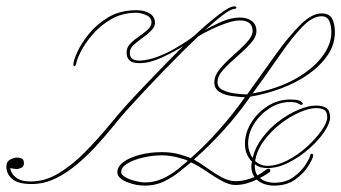

<svg xmlns="http://www.w3.org/2000/svg" viewBox="-135 -573 1070 602"><path d="M293 -541Q319 -541 335 -530.5Q351 -520 351 -501Q351 -489 339 -477Q327 -465 311.5 -454Q296 -443 284 -432Q272 -421 272 -409Q272 -394 280 -388.5Q288 -383 303 -383Q329 -384 357.5 -394.5Q386 -405 411 -419.5Q436 -434 453 -445.5Q470 -457 473 -460Q517 -501 551 -527Q585 -553 599 -553Q607 -553 606 -549Q605 -545 599 -545Q588 -544 564 -526Q540 -508 507 -478Q526 -490 557.5 -504Q589 -518 617 -518Q640 -518 654.5 -507Q669 -496 669 -476Q669 -457 650.5 -436.5Q632 -416 608 -395.5Q584 -375 565.5 -355Q547 -335 547 -315Q547 -299 563 -291Q579 -283 601 -280Q623 -277 640 -277Q689 -346 730.5 -403.5Q772 -461 807.5 -496Q843 -531 873 -531Q897 -531 906 -515Q915 -499 915 -472Q915 -433 892 -399.5Q869 -366 831 -339.5Q793 -313 745.5 -295.5Q698 -278 650 -270Q610 -213 564.5 -163Q519 -113 473 -73Q494 -61 516 -45Q538 -29 560.5 -17Q583 -5 603 -5Q621 -5 636 -9Q651 -13 663 -18Q653 -32 653 -51Q653 -55 653.5 -58.5Q654 -62 655 -66Q645 -76 639 -90Q633 -104 633 -123Q633 -156 652.5 -188Q672 -220 704.5 -240.5Q737 -261 775 -261Q794 -261 802 -258Q810 -255 811 -253Q816 -249 814 -246.5Q812 -244 809 -244Q807 -244 807 -245Q804 -246 797.5 -249.5Q791 -253 774 -253Q740 -253 710 -233.5Q680 -214 661.5 -184.5Q643 -155 643 -123Q643 -110 647 -98Q651 -86 657 -78Q665 -111 687.5 -141Q710 -171 740 -193.5Q770 -216 801 -229Q832 -242 856 -242Q877 -242 888.5 -234Q900 -226 900 -205Q900 -187 882 -160Q864 -133 834.5 -107Q805 -81 770.5 -63.5Q736 -46 703 -46Q693 -46 683 -48.5Q673 -51 664 -58V-51Q664 -35 672 -23Q685 -30 692.5 -36Q700 -42 703 -43Q705 -44 707 -44Q712 -44 712.5 -39.5Q713 -35 710 -33Q708 -32 700 -26.5Q692 -21 680 -15Q689 -7 701 -3.5Q713 0 724 0Q761 0 785.5 -18Q810 -36 823 -56.5Q836 -77 837 -84Q838 -91 843 -91Q847 -91 847 -84Q845 -74 831 -51.5Q817 -29 790.5 -10Q764 9 724 9Q709 9 695 4.5Q681 0 670 -10Q656 -3 638.5 2Q621 7 603 7Q584 7 561 -5.5Q538 -18 513.5 -35Q489 -52 464 -64Q449 -52 427.5 -34.5Q406 -17 379 -4Q352 9 320 9Q289 9 261 -3Q233 -15 233 -33Q233 -51 252 -65Q271 -79 303 -87.5Q335 -96 373 -96Q403 -96 428 -89Q453 -82 463 -77Q553 -156 633 -268Q614 -269 591.5 -272Q569 -275 553 -285Q537 -295 537 -315Q537 -336 555 -357.5Q573 -379 597 -400Q621 -421 639 -440.5Q657 -460 657 -476Q657 -509 616 -509Q596 -509 560 -495Q524 -481 488 -460Q439 -414 379 -352Q319 -290 261 -226Q245 -208 221.5 -179Q198 -150 169.5 -118.5Q141 -87 108 -59Q75 -31 39 -13.5Q3 4 -36 4Q-79 4 -97 -12Q-115 -28 -115 -50Q-115 -67 -102.5 -73Q-90 -79 -83 -79Q-76 -79 -68 -76.5Q-60 -74 -60 -61Q-60 -50 -69 -46.5Q-78 -43 -81 -43Q-87 -43 -95 -44.5Q-103 -46 -103 -46Q-103 -42 -98 -31.5Q-93 -21 -79 -12.5Q-65 -4 -39 -4Q7 -4 49.5 -30Q92 -56 131.5 -96Q171 -136 206 -178.5Q241 -221 271 -254Q312 -298 355.5 -343Q399 -388 439 -428Q410 -410 372 -392.5Q334 -375 303 -375Q281 -375 271.5 -383Q262 -391 262 -409Q262 -424 273.5 -436Q285 -448 300.5 -458.5Q316 -469 328 -480Q340 -491 340 -503Q340 -519 322.5 -526Q305 -533 293 -533Q248 -533 213 -512.5Q178 -492 154 -463.5Q130 -435 117.5 -409.5Q105 -384 104 -373Q102 -366 99 -366Q95 -366 95 -371Q95 -382 107 -409Q119 -436 143.5 -466.5Q168 -497 205 -519Q242 -541 293 -541ZM657 -280Q734 -294 789 -324.5Q844 -355 874 -394Q904 -433 904 -472Q904 -492 897.5 -507Q891 -522 873 -522Q845 -522 813 -489Q781 -456 743 -401Q705 -346 657 -280ZM665 -68Q682 -53 703 -53Q733 -53 766 -70Q799 -87 827 -112.5Q855 -138 873 -163.5Q891 -189 891 -205Q891 -223 881.5 -228.5Q872 -234 856 -234Q834 -234 803.5 -220.5Q773 -207 743.5 -184Q714 -161 692 -131Q670 -101 665 -68ZM320 -1Q349 -1 375 -13Q401 -25 421.5 -41.5Q442 -58 454 -69Q444 -74 419.5 -80Q395 -86 373 -86Q345 -86 315.5 -79.5Q286 -73 265.5 -61Q245 -49 245 -33Q245 -25 258 -17.5Q271 -10 289 -5.5Q307 -1 320 -1Z"/></svg>

Font: Kapakana Light
Style: Regular
Weight: 300
Designer: Kyosuke Nagai
Version: Version 1.000